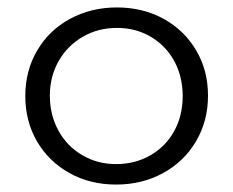

<svg xmlns="http://www.w3.org/2000/svg" viewBox="-20 -491 627 516"><path d="M48 -233Q48 -301 80 -355.5Q112 -410 168.5 -440.5Q225 -471 294 -471Q364 -471 419.5 -440.5Q475 -410 507 -356Q539 -302 539 -234Q539 -166 507 -111.5Q475 -57 418.5 -26Q362 5 292 5Q222 5 166.5 -26Q111 -57 79.5 -111Q48 -165 48 -233ZM471 -233Q471 -285 448.5 -326.5Q426 -368 385.5 -392Q345 -416 294 -416Q244 -416 203 -392.5Q162 -369 138 -327.5Q114 -286 114 -234Q114 -182 137 -140Q160 -98 201 -74Q242 -50 292 -50Q343 -50 384 -73.5Q425 -97 448 -138.5Q471 -180 471 -233Z"/></svg>

Font: Ysabeau SC
Style: Regular
Weight: 400
Designer: Christian Thalmann (Catharsis Fonts)
Version: Version 0.003